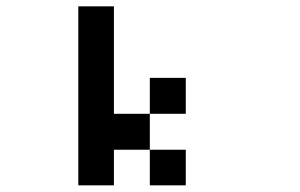

<svg xmlns="http://www.w3.org/2000/svg" viewBox="-20 -797 929 595"><path d="M444.3 -222.7Q444.3 -250 444.3 -333Q471.7 -333 555.7 -333Q555.7 -305.7 555.7 -222.7Q527.3 -222.7 444.3 -222.7ZM444.3 -444.3Q444.3 -471.7 444.3 -555.7Q471.7 -555.7 555.7 -555.7Q555.7 -527.3 555.7 -444.3Q527.3 -444.3 444.3 -444.3ZM222.7 -222.7Q222.7 -361.3 222.7 -777.3Q250 -777.3 333 -777.3Q333 -694.3 333 -444.3Q360.4 -444.3 444.3 -444.3Q444.3 -416 444.3 -333Q416 -333 333 -333Q333 -305.7 333 -222.7Q305.7 -222.7 222.7 -222.7Z"/></svg>

Font: leko majuna
Style: pona
Weight: 400
Designer: Kelsey Higham
Version: Version 2.0